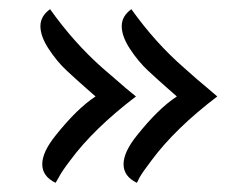

<svg xmlns="http://www.w3.org/2000/svg" viewBox="-20 -441 529 418"><path d="M278 -43Q249 -57 249 -83.5Q249 -110 278 -146Q325 -205 365 -231Q364 -232 344 -249.5Q324 -267 302.5 -287Q281 -307 263 -334.5Q245 -362 245 -384Q245 -406 266 -421Q318 -348 380 -294Q410 -267 432 -249L453 -231Q361 -161 310 -92Q291 -67 284 -55ZM101 -43Q72 -57 72 -83.5Q72 -110 101 -146Q148 -205 188 -231Q187 -232 167 -249.5Q147 -267 125.5 -287Q104 -307 86 -334.5Q68 -362 68 -384Q68 -406 89 -421Q141 -348 202 -294Q233 -267 254 -249L276 -231Q184 -161 133 -92Q114 -67 108 -55Z"/></svg>

Font: Rufina
Style: Regular
Weight: 400
Designer: Martin Sommaruga
Foundry: Martin Sommaruga
Version: Version 1.001